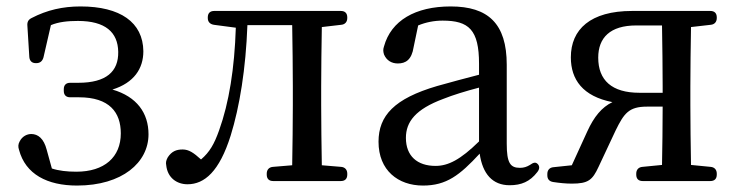

<svg xmlns="http://www.w3.org/2000/svg" viewBox="-20 -555 2287 596"><path d="M219 21C360 21 441 -51 441 -138C441 -204 405 -255 329 -277C396 -298 425 -342 425 -396C424 -486 353 -535 230 -535C175 -535 126 -524 78 -499C68 -494 64 -487 65 -475L71 -378C72 -366 79 -359 91 -359H93C105 -359 112 -366 115 -377L138 -477C162 -487 190 -490 222 -490C307 -490 346 -455 347 -394C348 -333 310 -298 223 -298H198C185 -298 178 -291 178 -278V-273C178 -260 185 -253 198 -253H225C320 -253 355 -206 355 -141C355 -67 304 -22 217 -22C188 -22 162 -25 141 -32L125 -90C116 -125 98 -139 77 -139C64 -139 49 -132 41 -116C36 -107 36 -99 39 -90C59 -14 127 21 219 21Z M562 17C615 17 661 -23 696 -134C724 -224 743 -342 748 -477H887C888 -421 889 -339 889 -287V-228C889 -176 888 -98 887 -42L827 -37C815 -36 808 -28 808 -16V-13C808 0 815 7 828 7H1038C1051 7 1058 0 1058 -13V-16C1058 -28 1051 -36 1039 -37L979 -42C978 -98 977 -177 977 -228V-287C977 -337 978 -415 979 -471L1039 -478C1051 -479 1058 -487 1058 -499V-501C1058 -514 1051 -521 1038 -521H645C632 -521 625 -514 625 -501V-499C625 -487 632 -480 644 -478L712 -469C708 -343 691 -236 660 -150C645 -108 631 -83 604 -60C581 -81 566 -91 547 -91C527 -91 513 -85 501 -67C496 -58 494 -51 496 -42C500 -3 529 17 562 17Z M1293 21C1366 21 1407 -11 1469 -78C1478 -15 1509 20 1562 20C1598 20 1625 9 1648 -21C1656 -31 1655 -40 1649 -46C1642 -53 1635 -50 1625 -43C1615 -37 1606 -34 1594 -34C1564 -34 1553 -49 1553 -109V-354C1553 -482 1495 -535 1379 -535C1269 -535 1194 -491 1172 -411C1169 -402 1169 -396 1172 -386C1180 -367 1196 -358 1215 -358C1239 -358 1258 -369 1264 -409L1278 -476C1302 -486 1328 -491 1354 -491C1435 -491 1467 -463 1467 -357V-323C1425 -312 1379 -300 1337 -288C1204 -249 1155 -196 1155 -115C1155 -26 1216 21 1293 21ZM1240 -127C1240 -177 1270 -216 1356 -248C1386 -260 1425 -272 1467 -283V-116C1409 -59 1371 -40 1332 -40C1275 -40 1240 -71 1240 -127Z M2185 -521H1942C1813 -521 1752 -464 1752 -377C1752 -308 1789 -256 1881 -238C1848 -222 1824 -193 1803 -147L1755 -42L1698 -36C1686 -35 1679 -27 1679 -15V-11C1679 1 1685 8 1697 10C1717 13 1736 15 1755 15C1806 15 1819 4 1838 -37L1891 -150C1917 -203 1932 -224 1988 -224H2037C2037 -166 2036 -93 2035 -43L1974 -37C1962 -36 1955 -28 1955 -16V-13C1955 0 1962 7 1975 7H2185C2198 7 2205 0 2205 -13V-16C2205 -28 2198 -36 2186 -37L2125 -43C2124 -98 2123 -177 2123 -228V-287C2123 -337 2124 -415 2125 -471L2186 -478C2198 -479 2205 -487 2205 -499V-501C2205 -514 2198 -521 2185 -521ZM1837 -376C1837 -438 1874 -476 1955 -476H2035C2036 -420 2037 -338 2037 -287V-267H1965C1879 -267 1837 -306 1837 -376Z"/></svg>

Font: 寒蝉锦书宋 Text
Style: Regular
Weight: 400
Designer: 寒蝉锦书宋{Warren} 思源宋体{Ryoko NISHIZUKA 西塚涼子 (kana & ideographs); Frank Grießhammer (Latin, Greek & Cyrillic); Wenlong ZHANG 
Foundry: Adobe & ChillType
Version: Version 2.000;Glyphs 3.1.1 (3135)